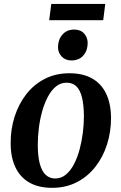

<svg xmlns="http://www.w3.org/2000/svg" viewBox="-20 -912 598 945"><path d="M321.5 -551.5Q388.5 -551.5 434 -525.5Q479.5 -499.5 502.8 -450.2Q526 -401 526.5 -331Q526.5 -263.5 507 -201.8Q487.5 -140 450 -91.8Q412.5 -43.5 358.5 -15.5Q304.5 12.5 236.5 12.5Q170 12.5 124.5 -13.5Q79 -39.5 55.8 -88.8Q32.5 -138 32.5 -206.5Q32 -275.5 51.8 -337.5Q71.5 -399.5 109 -447.8Q146.5 -496 200.2 -523.8Q254 -551.5 321.5 -551.5ZM308 -505Q278 -505 255 -486Q232 -467 215 -434.5Q198 -402 187 -362Q176 -322 171 -279.8Q166 -237.5 166 -198.5Q166 -142 176 -105.5Q186 -69 205.2 -51.2Q224.5 -33.5 251.5 -33.5Q281.5 -33.5 304.5 -52.8Q327.5 -72 344.2 -104.2Q361 -136.5 371.8 -176.5Q382.5 -216.5 387.8 -259Q393 -301.5 393 -340Q392.5 -396 383.5 -432.5Q374.5 -469 356 -487Q337.5 -505 308 -505ZM330.5 -614.5Q301.5 -614.5 283 -634.5Q264.5 -654.5 265.5 -682.5Q266.5 -718.5 288 -742.5Q309.5 -766.5 345 -766.5Q377 -766.5 394.2 -746.8Q411.5 -727 411.5 -700.5Q411.5 -664 390.5 -639.2Q369.5 -614.5 330.5 -614.5ZM232.5 -892.5H498L488 -812.5H222Z"/></svg>

Font: Merriweather 60pt SemiBold
Style: Italic
Weight: 600
Italic angle: -7.8°
Version: Version 2.101